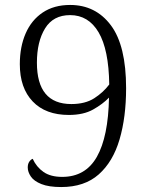

<svg xmlns="http://www.w3.org/2000/svg" viewBox="-20 -744 599 775"><path d="M227 11Q177 11 147 -1Q117 -13 104.5 -31.5Q92 -50 92 -68Q92 -82 98 -91Q104 -100 112 -103Q127 -70 155.5 -50Q184 -30 231 -30Q325 -30 371 -111Q417 -192 420 -350Q395 -324 356 -302Q317 -280 258 -280Q164 -280 112 -334.5Q60 -389 60 -485Q60 -555 83.5 -609Q107 -663 152.5 -693.5Q198 -724 263 -724Q366 -724 427.5 -642Q489 -560 489 -388Q489 -271 462.5 -181Q436 -91 378.5 -40Q321 11 227 11ZM268 -324Q324 -324 360.5 -347.5Q397 -371 421 -403Q419 -544 378 -613.5Q337 -683 263 -683Q195 -683 162 -629.5Q129 -576 129 -491Q129 -324 268 -324Z"/></svg>

Font: Noto Serif Myanmar Light
Style: Regular
Weight: 300
Designer: Ben Mitchell and the Monotype Design Team
Foundry: Monotype Imaging Inc.
Version: Version 2.106; ttfautohint (v1.8.4.7-5d5b)